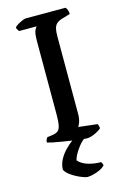

<svg xmlns="http://www.w3.org/2000/svg" viewBox="-135 -765 672 1026"><g transform="rotate(-15 201.5 -252.0)"><path d="M267 0Q260 0 238.5 -2.5Q217 -5 189.5 -9Q162 -13 134 -17.5Q106 -22 84.5 -26.5Q63 -31 54 -34Q54 -42 57 -49.5Q60 -57 64 -61L93 -65Q113 -68 123.5 -76Q134 -84 138.5 -105Q143 -126 143 -166V-570Q143 -617 151.5 -632Q160 -647 162 -648H65Q63 -652 59 -656.5Q55 -661 53 -671Q59 -678 71.5 -685.5Q84 -693 97 -698.5Q110 -704 116 -704H337Q342 -699 346 -688.5Q350 -678 350 -666L306 -653Q285 -647 274 -637Q263 -627 259 -610.5Q255 -594 255 -567V-139Q255 -114 249 -96Q243 -78 237 -71L341 -59Q343 -57 345.5 -49Q348 -41 348 -34Q333 -21 309 -10.5Q285 0 267 0ZM216 200Q210 200 194 194.5Q178 189 158.5 179Q139 169 122.5 156Q106 143 99 129Q99 102 112 76Q125 50 147 27Q169 4 194 -14L269 -15Q241 3 222 27Q203 51 193 71Q183 91 183 100Q203 122 236.5 132Q270 142 307 142Q309 145 312 151Q315 157 315 162Q301 178 270 189Q239 200 216 200Z"/></g></svg>

Font: Texturina Medium
Style: Regular
Weight: 500
Designer: Guillermo Torres Carreño
Foundry: Omnibus-Type
Version: Version 1.003